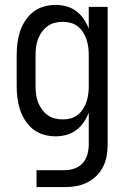

<svg xmlns="http://www.w3.org/2000/svg" viewBox="-20 -548 515 783"><path d="M129 215V146H245Q265 146 284.5 139Q304 132 317.5 117Q331 102 336.5 81.5Q342 61 342 41V-89Q334 -68 321.5 -49.5Q309 -31 291 -17.5Q273 -4 251 2Q229 8 207 8Q182 8 158 1Q134 -6 115 -21Q96 -36 82.5 -57Q69 -78 61.5 -101Q54 -124 51 -148.5Q48 -173 48 -197V-323Q48 -347 51 -371.5Q54 -396 61.5 -419Q69 -442 82.5 -463Q96 -484 115 -499Q134 -514 158 -521Q182 -528 207 -528Q229 -528 251 -522Q273 -516 291 -502.5Q309 -489 321.5 -470.5Q334 -452 342 -431V-520H419V41Q419 64 415 87.5Q411 111 400.5 132Q390 153 373 169.5Q356 186 335 196.5Q314 207 291 211Q268 215 245 215ZM237 -61Q253 -61 269 -65.5Q285 -70 297.5 -80Q310 -90 319 -104Q328 -118 333 -133.5Q338 -149 340 -165Q342 -181 342 -197V-323Q342 -339 340 -355Q338 -371 333 -386.5Q328 -402 319 -416Q310 -430 297.5 -440Q285 -450 269 -454.5Q253 -459 237 -459Q220 -459 203.5 -455Q187 -451 173.5 -441Q160 -431 150.5 -417.5Q141 -404 135 -388.5Q129 -373 127 -356Q125 -339 125 -323V-197Q125 -181 127 -164Q129 -147 135 -131.5Q141 -116 150.5 -102.5Q160 -89 173.5 -79Q187 -69 203.5 -65Q220 -61 237 -61Z"/></svg>

Font: Iosevka QP
Style: Regular
Weight: 400
Designer: Belleve Invis
Foundry: Belleve Invis
Version: Version 20.0.0; ttfautohint (v1.8.4)